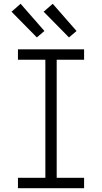

<svg xmlns="http://www.w3.org/2000/svg" viewBox="-20 -996 540 1016"><path d="M75 0V-55H220V-680H75V-735H425V-680H280V-55H425V0ZM345 -798 211 -934 259 -976 385 -832ZM175 -798 41 -934 89 -976 215 -832Z"/></svg>

Font: Iosevka Curly Light
Style: Regular
Weight: 300
Monospace: yes
Designer: Belleve Invis
Foundry: Belleve Invis
Version: Version 22.1.2; ttfautohint (v1.8.4)